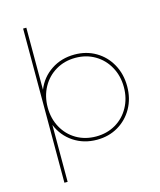

<svg xmlns="http://www.w3.org/2000/svg" viewBox="-134 -837 937 1126"><g transform="rotate(-15 334.5 -274.0)"><path d="M617.2 -257.8Q617.2 -183.6 584.5 -125.2Q551.8 -66.9 494.9 -33.4Q438 0 366.2 0Q286.1 0 224.6 -41Q163.1 -82 134.8 -151.9V193.8H115.2V-742.2H134.8V-365.2Q162.6 -435.1 224.4 -476.1Q286.1 -517.1 366.2 -517.1Q438 -517.1 494.9 -483.6Q551.8 -450.2 584.5 -391.1Q617.2 -332 617.2 -257.8ZM597.2 -257.8Q597.2 -325.7 567.1 -380.4Q537.1 -435.1 484.6 -466.1Q432.1 -497.1 366.2 -497.1Q300.3 -497.1 247.6 -466.1Q194.8 -435.1 164.8 -380.6Q134.8 -326.2 134.8 -257.8Q134.8 -189.9 164.8 -135.5Q194.8 -81.1 247.3 -50.5Q299.8 -20 366.2 -20Q432.1 -20 484.6 -50.5Q537.1 -81.1 567.1 -135.5Q597.2 -189.9 597.2 -257.8Z"/></g></svg>

Font: Montserrat
Style: Thin
Weight: 250
Designer: Julieta Ulanovsky
Foundry: Julieta Ulanovsky
Version: Version 1.000;PS 002.000;hotconv 1.0.70;makeotf.lib2.5.58329